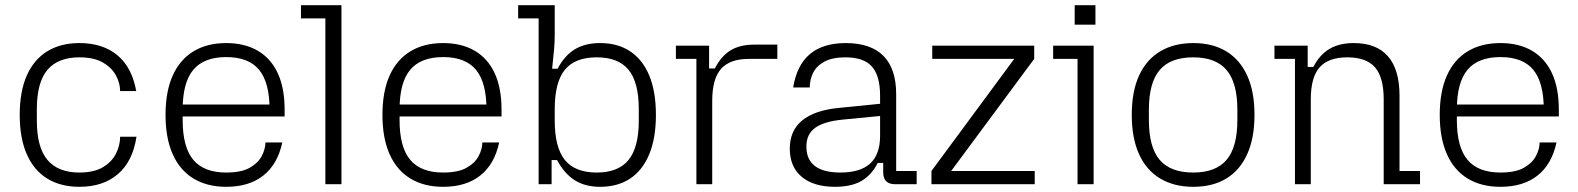

<svg xmlns="http://www.w3.org/2000/svg" viewBox="-20 -710 6082 740"><path d="M286 10Q214 10 162.5 -21.5Q111 -53 83.5 -115Q56 -177 56 -267Q56 -358 83.5 -419.5Q111 -481 162.5 -512.5Q214 -544 286 -544Q376 -544 432.5 -497Q489 -450 505 -359H443Q443 -389 427 -419Q411 -449 376.5 -469Q342 -489 286 -489Q204 -489 163 -441Q122 -393 122 -289V-245Q122 -142 163 -93.5Q204 -45 286 -45Q342 -45 376.5 -65.5Q411 -86 427 -118Q443 -150 443 -183H506Q492 -89 435 -39.5Q378 10 286 10Z M852 10Q778 10 725.5 -22Q673 -54 645.5 -116Q618 -178 618 -267Q618 -357 645.5 -418.5Q673 -480 725.5 -512Q778 -544 852 -544Q923 -544 973.5 -514.5Q1024 -485 1050.5 -428Q1077 -371 1077 -287V-261H663V-307H1047L1019 -272V-288Q1019 -392 978.5 -441Q938 -490 852 -490Q766 -490 725 -441Q684 -392 684 -288V-247Q684 -143 725 -94Q766 -45 852 -45Q910 -45 942.5 -63.5Q975 -82 989 -109Q1003 -136 1003 -161H1068Q1050 -77 995 -33.5Q940 10 852 10Z M1234 0V-639H1140V-690H1296V0Z M1688 10Q1614 10 1561.5 -22Q1509 -54 1481.5 -116Q1454 -178 1454 -267Q1454 -357 1481.5 -418.5Q1509 -480 1561.5 -512Q1614 -544 1688 -544Q1759 -544 1809.5 -514.5Q1860 -485 1886.5 -428Q1913 -371 1913 -287V-261H1499V-307H1883L1855 -272V-288Q1855 -392 1814.5 -441Q1774 -490 1688 -490Q1602 -490 1561 -441Q1520 -392 1520 -288V-247Q1520 -143 1561 -94Q1602 -45 1688 -45Q1746 -45 1778.5 -63.5Q1811 -82 1825 -109Q1839 -136 1839 -161H1904Q1886 -77 1831 -33.5Q1776 10 1688 10Z M2293 10Q2235 10 2195 -15.5Q2155 -41 2127 -93H2106V0H2056V-639H1977V-690H2118V-571Q2118 -548 2115.5 -520Q2113 -492 2108 -445H2129Q2156 -496 2195.5 -520Q2235 -544 2293 -544Q2361 -544 2409 -512Q2457 -480 2482.5 -418.5Q2508 -357 2508 -267Q2508 -178 2482.5 -116Q2457 -54 2409 -22Q2361 10 2293 10ZM2280 -45Q2363 -45 2402.5 -93.5Q2442 -142 2442 -245V-289Q2442 -393 2402.5 -441Q2363 -489 2280 -489Q2196 -489 2157 -441Q2118 -393 2118 -289V-245Q2118 -142 2157 -93.5Q2196 -45 2280 -45Z M2664 0V-483H2585V-534H2713V-446H2735Q2759 -493 2795 -515.5Q2831 -538 2887 -538H2976V-483H2866Q2793 -483 2759 -444.5Q2725 -406 2725 -321V0Z M3198 10Q3116 10 3070 -28.5Q3024 -67 3024 -137Q3024 -207 3072 -246Q3120 -285 3212 -294L3372 -310V-263L3228 -249Q3156 -242 3122 -217.5Q3088 -193 3088 -146V-145Q3088 -95 3121 -70Q3154 -45 3219 -45Q3296 -45 3334 -80Q3372 -115 3372 -186V-277V-289V-341Q3372 -418 3340.5 -453.5Q3309 -489 3239 -489Q3189 -489 3158.5 -473Q3128 -457 3114.5 -430.5Q3101 -404 3101 -373H3037Q3051 -459 3101.5 -501.5Q3152 -544 3240 -544Q3336 -544 3385 -494.5Q3434 -445 3434 -347V-51H3513V0H3430Q3384 0 3384 -46V-82H3363Q3339 -35 3300 -12.5Q3261 10 3198 10Z M3570 0V-51L3889 -483H3573V-534H3966V-483L3646 -51H3968V0Z M4133 0V-483H4039V-534H4195V0ZM4122 -615V-690H4202V-615Z M4579 10Q4505 10 4451.5 -22Q4398 -54 4370 -116Q4342 -178 4342 -267Q4342 -357 4370 -418.5Q4398 -480 4451.5 -512Q4505 -544 4579 -544Q4654 -544 4706.5 -512Q4759 -480 4787 -418.5Q4815 -357 4815 -267Q4815 -178 4787 -116Q4759 -54 4706.5 -22Q4654 10 4579 10ZM4579 -45Q4666 -45 4707.5 -94Q4749 -143 4749 -247V-287Q4749 -391 4707.5 -440Q4666 -489 4579 -489Q4491 -489 4449.5 -440Q4408 -391 4408 -287V-247Q4408 -143 4449.5 -94Q4491 -45 4579 -45Z M4971 0V-483H4892V-534H5020V-452H5042Q5066 -499 5104 -521.5Q5142 -544 5198 -544Q5285 -544 5329.5 -493Q5374 -442 5374 -341V-51H5453V0H5313V-327Q5313 -412 5279.5 -450.5Q5246 -489 5173 -489Q5100 -489 5066 -450.5Q5032 -412 5032 -327V0Z M5763 10Q5689 10 5636.5 -22Q5584 -54 5556.5 -116Q5529 -178 5529 -267Q5529 -357 5556.5 -418.5Q5584 -480 5636.5 -512Q5689 -544 5763 -544Q5834 -544 5884.5 -514.5Q5935 -485 5961.5 -428Q5988 -371 5988 -287V-261H5574V-307H5958L5930 -272V-288Q5930 -392 5889.5 -441Q5849 -490 5763 -490Q5677 -490 5636 -441Q5595 -392 5595 -288V-247Q5595 -143 5636 -94Q5677 -45 5763 -45Q5821 -45 5853.5 -63.5Q5886 -82 5900 -109Q5914 -136 5914 -161H5979Q5961 -77 5906 -33.5Q5851 10 5763 10Z"/></svg>

Font: Mozilla Headline ExtraLight
Style: Regular
Weight: 200
Designer: Studio DRAMA
Foundry: Studio DRAMA
Version: Version 1.000